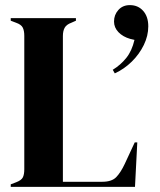

<svg xmlns="http://www.w3.org/2000/svg" viewBox="-20 -731 624 751"><path d="M429 -444 421 -458Q452 -477 474 -504.5Q496 -532 506 -575L489 -579Q461 -587 443.5 -605Q426 -623 426 -647Q426 -673 443 -692Q460 -711 488 -711Q520 -711 540 -688.5Q560 -666 560 -628Q560 -591 542.5 -555Q525 -519 495.5 -490Q466 -461 429 -444ZM22 0V-10L43 -18Q64 -26 69.5 -37.5Q75 -49 75 -69V-591Q75 -611 69 -623Q63 -635 43 -642L22 -650V-660H277V-650L259 -642Q240 -635 233 -622.5Q226 -610 226 -590V-20H380Q417 -20 434.5 -38Q452 -56 468 -90L507 -174H517L508 0Z"/></svg>

Font: DeepMind Serif Display
Style: Regular
Weight: 400
Designer: Frank Grießhammer / Modifications: Colophon Foundry
Foundry: Colophon Foundry
Version: Version 5.003; ttfautohint (v1.8.2)